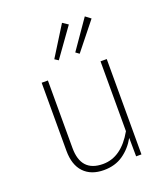

<svg xmlns="http://www.w3.org/2000/svg" viewBox="-142 -874 861 984"><g transform="rotate(-20 288.5 -381.5)"><path d="M463 0H434L433 -101Q405 -51 361 -20.5Q317 10 256 10Q186 10 147 -31Q108 -72 108 -149V-520H142V-152Q142 -21 262 -21Q362 -21 429 -139V-520H463ZM341 -753 230 -598 210 -611 311 -773ZM461 -742 342 -593 323 -607 432 -764Z"/></g></svg>

Font: FiraGO UltraLight
Style: Regular
Weight: 200
Designer: bBox Type
Foundry: bBox Type GmbH
Version: Version 1.001